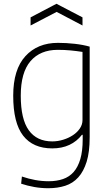

<svg xmlns="http://www.w3.org/2000/svg" viewBox="-20 -777 574 1017"><path d="M142 -685 279 -757 417 -685V-642L280 -714L142 -642ZM236 220Q198 220 161.5 213.5Q125 207 92 196L96 158Q131 170 166.5 176.5Q202 183 238 183Q280 183 313.5 171.5Q347 160 370 134Q393 108 405.5 65.5Q418 23 418 -39V-63H414Q387 -28 347.5 -9.5Q308 9 257 9Q155 9 102.5 -58.5Q50 -126 50 -270Q50 -409 114.5 -479.5Q179 -550 287 -550Q331 -550 375.5 -545Q420 -540 455 -530V-50Q455 28 439 79.5Q423 131 394.5 162.5Q366 194 325.5 207Q285 220 236 220ZM257 -28Q286 -28 315 -37Q344 -46 366.5 -61Q389 -76 403 -96.5Q417 -117 417 -141V-502Q385 -507 353 -510Q321 -513 286 -513Q193 -513 141.5 -453Q90 -393 90 -270Q90 -146 132.5 -87Q175 -28 257 -28Z"/></svg>

Font: Encode Sans Narrow
Style: Thin
Weight: 250
Designer: Pablo Impallari, Andres Torresi
Foundry: Pablo Impallari, Andres Torresi
Version: Version 1.000; ttfautohint (v1.00) -l 8 -r 50 -G 200 -x 14 -